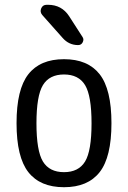

<svg xmlns="http://www.w3.org/2000/svg" viewBox="-20 -780 540 810"><path d="M338.9 -420.9Q311.5 -465.8 250 -465.8Q188.5 -465.8 161.1 -420.9Q133.8 -376 133.8 -259.8Q133.8 -143.6 161.1 -98.6Q188.5 -53.7 250 -53.7Q311.5 -53.7 338.9 -98.6Q366.2 -143.6 366.2 -259.8Q366.2 -376 338.9 -420.9ZM400.4 -53.7Q350.6 9.8 250 9.8Q149.4 9.8 99.6 -53.7Q49.8 -117.2 49.8 -260.3Q49.8 -403.3 99.6 -466.8Q149.4 -530.3 250 -530.3Q350.6 -530.3 400.4 -466.8Q450.2 -403.3 450.2 -260.3Q450.2 -117.2 400.4 -53.7ZM182.6 -759.8Q240.2 -759.8 271.5 -711.9L328.1 -624Q335 -614.3 329.1 -602.1Q323.2 -589.8 309.6 -589.8Q270.5 -589.8 244.1 -620.1L158.2 -716.8Q147.5 -729.5 153.8 -744.6Q160.2 -759.8 176.8 -759.8Z"/></svg>

Font: Rounded Mgen+ 1mn regular
Style: Regular
Weight: 400
Designer: [Source Han Sans]
Ryoko NISHIZUKA  (kana & ideographs); Paul D. Hunt (Latin, Greek & Cyrillic); Wenlong ZHANG  (bopomofo
Version: Version 1.059.20150602